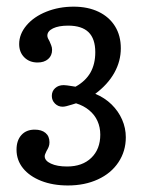

<svg xmlns="http://www.w3.org/2000/svg" viewBox="-20 -447 455 588"><path d="M30.6 11.3Q30.6 -16.9 45.6 -33.5Q60.5 -50 86.3 -50Q107.3 -50 119.4 -39.9Q131.5 -29.8 131.5 -11.3Q131.5 -3.2 129 2.8Q126.6 8.9 122.6 15.3Q121 19.4 119 23.4Q116.9 27.4 116.9 31.5Q116.9 45.2 135.9 54Q154.8 62.9 185.5 62.9Q232.3 62.9 259.7 36.3Q287.1 9.7 287.1 -34.7Q287.1 -57.3 278.6 -76.2Q270.2 -95.2 253.2 -109.3Q236.3 -123.4 212.9 -130.6L200 -126.6Q180.6 -120.2 171.8 -120.2Q158.1 -120.2 148.4 -129.8Q138.7 -139.5 138.7 -153.2Q138.7 -167.7 148.8 -177Q158.9 -186.3 175 -186.3Q179.8 -186.3 185.1 -185.5Q190.3 -184.7 196 -183.9L211.3 -181.5Q241.9 -198.4 256.9 -224.6Q271.8 -250.8 271.8 -287.1Q271.8 -328.2 251.2 -348.4Q230.6 -368.5 188.7 -368.5Q159.7 -368.5 142.3 -360.1Q125 -351.6 125 -337.9Q125 -333.9 127 -329.4Q129 -325 131.5 -321Q133.9 -315.3 136.7 -308.5Q139.5 -301.6 139.5 -294.4Q139.5 -276.6 127.4 -266.1Q115.3 -255.6 95.2 -255.6Q70.2 -255.6 54.4 -271.4Q38.7 -287.1 38.7 -312.1Q38.7 -342.7 61.3 -369.4Q83.9 -396 122.2 -411.3Q160.5 -426.6 205.6 -426.6Q249.2 -426.6 281.9 -410.9Q314.5 -395.2 332.3 -366.5Q350 -337.9 350 -299.2Q350 -259.7 330.2 -224.2Q310.5 -188.7 271.8 -159.7Q300.8 -147.6 321.8 -127Q342.7 -106.5 354 -80.6Q365.3 -54.8 365.3 -26.6Q365.3 16.1 342.7 50Q320.2 83.9 279.8 102.4Q239.5 121 187.9 121Q141.9 121 106 106.9Q70.2 92.7 50.4 68.1Q30.6 43.5 30.6 11.3Z"/></svg>

Font: Playfair Micro SmCond SmLight
Style: Regular
Weight: 360
Width: 4
Designer: Claus Eggers Sørensen
Foundry: Claus Eggers Sørensen
Version: Version 2.100;Glyphs 3.2 (3219)